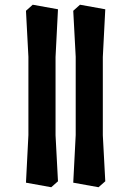

<svg xmlns="http://www.w3.org/2000/svg" viewBox="-20 -680 549 805"><path d="M212.9 -440.9V-112.8L223.1 80.1L194.8 105L88.9 85.9L99.1 -113.8V-441.9L88.9 -634.8L117.2 -660.2L223.1 -641.1ZM411.1 -440.9V-112.8L421.4 80.1L393.1 105L287.1 85.9L297.4 -113.8V-441.9L287.1 -634.8L315.4 -660.2L421.4 -641.1Z"/></svg>

Font: Sura
Style: Bold
Weight: 700
Designer: Carolina Giovagnoli
Foundry: Huerta Tipografica
Version: Version 1.002;PS 001.002;hotconv 1.0.70;makeotf.lib2.5.58329